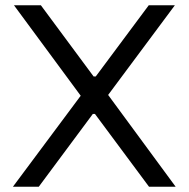

<svg xmlns="http://www.w3.org/2000/svg" viewBox="-20 -708 715 728"><path d="M29 0H127L332 -276H340L545 0H646L390 -348L643 -688H544L343 -418H335L135 -688H33L286 -345Z"/></svg>

Font: Saira UNSAM SC
Style: Regular
Weight: 400
Designer: Hector Gatti with collaboration of the Omnibus-Type team
Foundry: Omnibus-Type
Version: Version 1.072;PS 001.072;hotconv 1.0.88;makeotf.lib2.5.64775